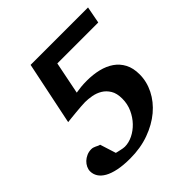

<svg xmlns="http://www.w3.org/2000/svg" viewBox="-184 -810 965 965"><g transform="rotate(-45 299.0 -327.5)"><path d="M567.9 -581.1H276.9L242.2 -408.2Q257.8 -411.1 277.6 -413.1Q297.4 -415 320.8 -415Q364.3 -415 402.6 -405.8Q440.9 -396.5 469.5 -376.7Q498 -356.9 514.4 -325.7Q530.8 -294.4 530.8 -250Q530.8 -198.2 506.6 -150.1Q482.4 -102.1 438.5 -65.2Q394.5 -28.3 333.3 -6.1Q272 16.1 198.2 16.1Q149.9 16.1 114.3 8.8Q78.6 1.5 55.4 -11.7Q32.2 -24.9 21 -42.7Q9.8 -60.5 9.8 -81.1Q9.8 -94.2 16.1 -107.7Q22.5 -121.1 33.4 -131.6Q44.4 -142.1 59.6 -148.9Q74.7 -155.8 92.8 -155.8Q100.1 -155.8 106.2 -153.8Q112.3 -151.9 117.9 -149.2Q123.5 -146.5 128.9 -143.8Q134.3 -141.1 140.1 -140.1L167 -55.2Q169.9 -54.2 177 -52.7Q184.1 -51.3 192.1 -49.3Q200.2 -47.4 208.3 -46.1Q216.3 -44.9 221.2 -44.9Q249 -44.9 277.6 -58.8Q306.2 -72.8 329.6 -97.2Q353 -121.6 367.9 -154.3Q382.8 -187 382.8 -225.1Q382.8 -263.2 368.4 -286.6Q354 -310.1 332.5 -323Q311 -335.9 285.4 -340.6Q259.8 -345.2 237.8 -345.2Q227.5 -345.2 209.2 -343.8Q190.9 -342.3 171.4 -340.6Q151.9 -338.9 134 -336.9Q116.2 -335 106.9 -334L176.8 -670.9H585Z"/></g></svg>

Font: Charis SIL Viet
Style: Bold Italic
Weight: 700
Italic angle: -11°
Foundry: SIL International
Version: Version 5.000